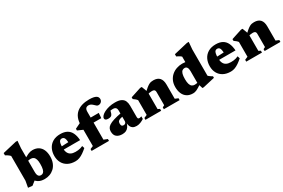

<svg xmlns="http://www.w3.org/2000/svg" viewBox="85 -1875 4481 3037"><g transform="rotate(-30 2326.0 -356.0)"><path d="M175 -63H212.5L121 10L43.5 2L64.5 -115V-567Q56.5 -576.5 45.2 -585.8Q34 -595 18.8 -604.8Q3.5 -614.5 -16 -625V-666L238 -725.5H271L260 -594.5V-163Q260 -131.5 266.5 -110.2Q273 -89 287 -78.2Q301 -67.5 322.5 -67.5Q346.5 -67.5 364 -82Q381.5 -96.5 391 -131.8Q400.5 -167 400.5 -229Q400.5 -280 390.2 -312Q380 -344 359.2 -359Q338.5 -374 308.5 -374Q298 -374 285 -372.5Q272 -371 258.5 -368Q245 -365 233 -359L206.5 -396Q240 -418.5 266.8 -434.2Q293.5 -450 316 -460Q338.5 -470 358.8 -474.8Q379 -479.5 398.5 -479.5Q463.5 -479.5 507.5 -451.5Q551.5 -423.5 573.5 -372.5Q595.5 -321.5 595.5 -253.5Q595.5 -184 574.2 -133.2Q553 -82.5 516.8 -49.5Q480.5 -16.5 436 -0.8Q391.5 15 344.5 15Q310 15 280.8 8.2Q251.5 1.5 225.5 -15.5Q199.5 -32.5 175 -63Z M908 -479.5Q980 -479.5 1028.2 -453Q1076.5 -426.5 1102.5 -373Q1128.5 -319.5 1134 -239H783.5V-297L1025.5 -307L956.5 -274Q956.5 -324 949.8 -353.2Q943 -382.5 929.2 -394.8Q915.5 -407 894.5 -407Q875.5 -407 861.8 -396.8Q848 -386.5 840.5 -358Q833 -329.5 833 -274.5Q833 -218 849.2 -182.8Q865.5 -147.5 898.2 -130.8Q931 -114 979.5 -114Q1006 -114 1028.5 -116.5Q1051 -119 1072.2 -125Q1093.5 -131 1115.5 -141.5L1129 -97.5Q1090.5 -63.5 1054 -38.2Q1017.5 -13 981 1Q944.5 15 905.5 15Q826.5 15 770.5 -15Q714.5 -45 684.8 -99Q655 -153 655 -224.5Q655 -297 683.8 -354.8Q712.5 -412.5 769 -446Q825.5 -479.5 908 -479.5Z M1316.5 -372.5 1261.5 -354.5 1166.5 -396V-427.5L1270 -477.5L1367 -464.5H1605L1597.5 -372.5ZM1457 -60.5 1523.5 -34V0H1206V-34L1261.5 -57.5V-440.5Q1261.5 -513.5 1283.2 -567Q1305 -620.5 1346 -655.5Q1387 -690.5 1445.2 -708Q1503.5 -725.5 1576 -725.5Q1622.5 -725.5 1653.5 -719.2Q1684.5 -713 1702.5 -702Q1720.5 -691 1728.2 -676Q1736 -661 1736 -643Q1736 -613 1715 -592.5Q1694 -572 1662 -572Q1645.5 -572 1631.2 -583.8Q1617 -595.5 1601.8 -610.8Q1586.5 -626 1567.5 -638Q1548.5 -650 1523 -650Q1501 -650 1486.2 -641.2Q1471.5 -632.5 1464.2 -615Q1457 -597.5 1457 -570.5Z M1914.5 -288.5V-230Q1879.5 -224 1858 -216.5Q1836.5 -209 1825.2 -200Q1814 -191 1810 -179.5Q1806 -168 1806 -153.5Q1806 -123 1816 -110.8Q1826 -98.5 1849.5 -98.5Q1863.5 -98.5 1874.2 -104.8Q1885 -111 1890.8 -121.8Q1896.5 -132.5 1896.5 -146V-340.5Q1896.5 -372.5 1880.2 -389.8Q1864 -407 1828 -407Q1809.5 -407 1795.2 -405.2Q1781 -403.5 1771 -401L1789 -442Q1784.5 -411.5 1780 -391.8Q1775.5 -372 1771 -359.5Q1766.5 -347 1760.5 -337.5Q1752.5 -323 1734.8 -315.8Q1717 -308.5 1690 -308.5Q1660.5 -308.5 1645.5 -318.8Q1630.5 -329 1630.5 -347.5Q1630.5 -370.5 1652 -394Q1673.5 -417.5 1711.8 -436.8Q1750 -456 1799.8 -467.8Q1849.5 -479.5 1906.5 -479.5Q1978 -479.5 2018.5 -459Q2059 -438.5 2075.2 -401.8Q2091.5 -365 2091.5 -316V-105Q2091.5 -93 2095 -85.5Q2098.5 -78 2105 -74.8Q2111.5 -71.5 2121.5 -71.5Q2129.5 -71.5 2139 -73.5Q2148.5 -75.5 2160.5 -81.5V-33.5Q2130 -13 2094.2 1Q2058.5 15 2024 15Q1983 15 1957.2 0.2Q1931.5 -14.5 1919 -42.8Q1906.5 -71 1904.5 -111.5L1911 -114.5Q1898 -67 1877.5 -38.5Q1857 -10 1828.5 2.5Q1800 15 1762 15Q1697.5 15 1659.5 -16.2Q1621.5 -47.5 1621.5 -113Q1621.5 -143.5 1633.2 -168.2Q1645 -193 1676.5 -214Q1708 -235 1765.5 -253.2Q1823 -271.5 1914.5 -288.5Z M2440.5 -367V-52L2476.5 -34V0H2189.5V-34L2245 -57.5V-327Q2233.5 -343 2217.8 -356.2Q2202 -369.5 2179 -385.5V-417.5L2370 -479.5H2398.5ZM2525.5 -34 2561.5 -52V-291.5Q2561.5 -310 2555.8 -321.5Q2550 -333 2537.2 -338.2Q2524.5 -343.5 2503 -343.5Q2480 -343.5 2459.2 -339.2Q2438.5 -335 2420 -326.5L2402.5 -360.5Q2445 -401 2474.5 -425Q2504 -449 2525.8 -460.8Q2547.5 -472.5 2566.5 -476Q2585.5 -479.5 2607 -479.5Q2683 -479.5 2720 -438.2Q2757 -397 2757 -316V-57.5L2813.5 -34V0H2525.5Z M3192.5 -312Q3192.5 -354 3178.2 -377.5Q3164 -401 3134.5 -401Q3109 -401 3090.5 -386.5Q3072 -372 3062 -337.8Q3052 -303.5 3052 -243.5Q3052 -189 3062.5 -155.2Q3073 -121.5 3093.2 -106Q3113.5 -90.5 3144 -90.5Q3159 -90.5 3179.5 -93.8Q3200 -97 3218.5 -105V-59.5Q3184.5 -36.5 3160 -21.8Q3135.5 -7 3117 1Q3098.5 9 3083.5 12Q3068.5 15 3054 15Q2989 15 2945 -13.2Q2901 -41.5 2878.8 -92.5Q2856.5 -143.5 2856.5 -211Q2856.5 -277 2879.5 -327Q2902.5 -377 2942 -411Q2981.5 -445 3031.5 -462.2Q3081.5 -479.5 3136 -479.5Q3167.5 -479.5 3195.2 -475.2Q3223 -471 3251.2 -461.8Q3279.5 -452.5 3314 -436.5H3192.5V-575.5Q3185 -584 3172.8 -592.2Q3160.5 -600.5 3145 -608.8Q3129.5 -617 3112 -625V-666L3366 -725.5H3399L3388 -594.5V-114Q3393.5 -108 3401.8 -101.2Q3410 -94.5 3419.8 -87.5Q3429.5 -80.5 3439.5 -74.2Q3449.5 -68 3459.5 -63V-34L3245.5 15H3222L3192.5 -78Z M3746.5 -479.5Q3818.5 -479.5 3866.8 -453Q3915 -426.5 3941 -373Q3967 -319.5 3972.5 -239H3622V-297L3864 -307L3795 -274Q3795 -324 3788.2 -353.2Q3781.5 -382.5 3767.8 -394.8Q3754 -407 3733 -407Q3714 -407 3700.2 -396.8Q3686.5 -386.5 3679 -358Q3671.5 -329.5 3671.5 -274.5Q3671.5 -218 3687.8 -182.8Q3704 -147.5 3736.8 -130.8Q3769.5 -114 3818 -114Q3844.5 -114 3867 -116.5Q3889.5 -119 3910.8 -125Q3932 -131 3954 -141.5L3967.5 -97.5Q3929 -63.5 3892.5 -38.2Q3856 -13 3819.5 1Q3783 15 3744 15Q3665 15 3609 -15Q3553 -45 3523.2 -99Q3493.5 -153 3493.5 -224.5Q3493.5 -297 3522.2 -354.8Q3551 -412.5 3607.5 -446Q3664 -479.5 3746.5 -479.5Z M4281.5 -367V-52L4317.5 -34V0H4030.5V-34L4086 -57.5V-327Q4074.5 -343 4058.8 -356.2Q4043 -369.5 4020 -385.5V-417.5L4211 -479.5H4239.5ZM4366.5 -34 4402.5 -52V-291.5Q4402.5 -310 4396.8 -321.5Q4391 -333 4378.2 -338.2Q4365.5 -343.5 4344 -343.5Q4321 -343.5 4300.2 -339.2Q4279.5 -335 4261 -326.5L4243.5 -360.5Q4286 -401 4315.5 -425Q4345 -449 4366.8 -460.8Q4388.5 -472.5 4407.5 -476Q4426.5 -479.5 4448 -479.5Q4524 -479.5 4561 -438.2Q4598 -397 4598 -316V-57.5L4654.5 -34V0H4366.5Z"/></g></svg>

Font: Newsreader ExtraBold
Style: Regular
Weight: 800
Designer: Hugues Gentile
Foundry: Production Type
Version: Version 1.003